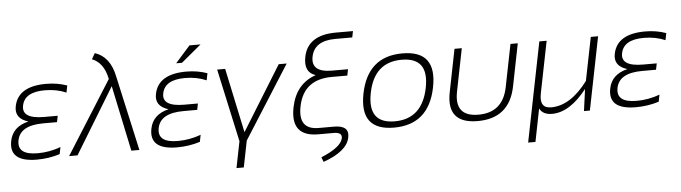

<svg xmlns="http://www.w3.org/2000/svg" viewBox="-52 -925 4762 1343"><g transform="rotate(-5 2329.0 -253.5)"><path d="M422.4 -444.3Q355 -473.6 272 -473.6Q130.4 -473.6 111.8 -379.9Q93.3 -288.1 252 -288.1H347.2L338.4 -244.1H241.7Q79.6 -244.1 59.1 -141.6Q38.6 -39.1 185.1 -39.1Q268.1 -39.1 347.2 -68.4L337.4 -19.5Q259.3 4.9 176.3 4.9Q-21.5 4.9 7.8 -141.6Q27.3 -239.3 139.2 -266.1Q43.5 -294.9 60.5 -379.9Q87.9 -517.6 285.6 -517.6Q363.8 -517.6 432.1 -493.2Z M725.6 -513.2Q702.6 -628.9 620.1 -661.1L643.6 -702.1Q749.5 -667.5 778.3 -527.8L895.5 0H838.9L741.7 -461.4L460.9 0H401.9Z M1406.7 -444.3Q1339.4 -473.6 1256.3 -473.6Q1114.7 -473.6 1096.2 -379.9Q1077.6 -288.1 1236.3 -288.1H1331.5L1322.8 -244.1H1226.1Q1064 -244.1 1043.5 -141.6Q1022.9 -39.1 1169.4 -39.1Q1252.4 -39.1 1331.5 -68.4L1321.8 -19.5Q1243.7 4.9 1160.6 4.9Q962.9 4.9 992.2 -141.6Q1011.7 -239.3 1123.5 -266.1Q1027.8 -294.9 1044.9 -379.9Q1072.3 -517.6 1270 -517.6Q1348.1 -517.6 1416.5 -493.2ZM1308.1 -698.2H1385.7L1245.6 -581.5H1204.6Z M1486.3 -512.7H1542.5L1638.7 -60.1L1918.5 -512.7H1974.6L1649.4 0L1612.3 185.5H1561L1598.1 0Z M2336.9 -698.2H2456.1L2447.3 -654.3H2328.6Q2181.2 -654.3 2159.2 -544.9Q2137.2 -435.5 2285.2 -435.5H2398.4L2389.6 -391.6H2281.2Q2082 -391.6 2044.9 -205.6Q2012.7 -43.9 2158.2 -43.9H2266.1Q2375.5 -43.9 2358.4 40.5Q2339.4 136.2 2171.9 195.3L2159.2 162.1Q2300.3 104 2313 41.5Q2321.3 0 2259.8 0H2151.9Q1955.1 0 1995.6 -203.6Q2028.3 -365.7 2169.4 -414.1Q2086.9 -440.4 2108.4 -547.9Q2138.7 -698.2 2336.9 -698.2Z M2692.9 -43.9Q2885.7 -43.9 2928.7 -258.3Q2970.7 -468.8 2777.8 -468.8Q2585 -468.8 2543 -258.3Q2500 -43.9 2692.9 -43.9ZM2491.2 -256.3Q2542.5 -512.7 2786.6 -512.7Q3030.8 -512.7 2979.5 -256.3Q2928.2 -0.5 2684.1 -0.5Q2440.9 -0.5 2491.2 -256.3Z M3093.3 -213.9 3152.8 -512.7H3204.1L3144.5 -213.9Q3109.4 -39.1 3280.3 -39.1Q3451.2 -39.1 3486.3 -213.9L3545.9 -512.7H3597.2L3537.6 -213.9Q3493.7 4.9 3271.5 4.9Q3049.3 4.9 3093.3 -213.9Z M3706.1 -45.4 3660.2 185.5H3608.9L3748.5 -512.7H3799.8L3727.1 -148.9Q3706.5 -45.9 3791 -45.9Q3927.2 -45.9 4048.8 -208.5L4109.9 -512.7H4161.1L4058.6 0H4017.1L4038.1 -153.3Q3917.5 0 3793.9 0Q3728.5 0 3706.1 -45.4Z M4628.4 -444.3Q4561 -473.6 4478 -473.6Q4336.4 -473.6 4317.9 -379.9Q4299.3 -288.1 4458 -288.1H4553.2L4544.4 -244.1H4447.8Q4285.6 -244.1 4265.1 -141.6Q4244.6 -39.1 4391.1 -39.1Q4474.1 -39.1 4553.2 -68.4L4543.5 -19.5Q4465.3 4.9 4382.3 4.9Q4184.6 4.9 4213.9 -141.6Q4233.4 -239.3 4345.2 -266.1Q4249.5 -294.9 4266.6 -379.9Q4293.9 -517.6 4491.7 -517.6Q4569.8 -517.6 4638.2 -493.2Z"/></g></svg>

Font: Sansation Light
Style: Light Italic
Weight: 300
Designer: Bernd Montag
Version: Version 1.301